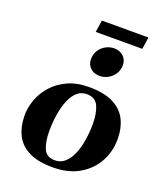

<svg xmlns="http://www.w3.org/2000/svg" viewBox="-160 -989 955 1111"><g transform="rotate(20 318.0 -434.0)"><path d="M41 -205.6Q39.6 -257.8 57.9 -309.1Q76.2 -360.4 113.5 -402.3Q150.9 -444.3 206.5 -469.7Q262.2 -495.1 335.9 -495.1Q429.7 -495.1 486.3 -466.6Q543 -438 568.6 -386.5Q594.2 -335 594.2 -266.6Q594.2 -191.9 559.6 -128.2Q524.9 -64.5 458.3 -25.4Q391.6 13.7 295.4 13.7Q205.6 13.7 150.1 -13.7Q94.7 -41 68.8 -90.3Q43 -139.6 41 -205.6ZM293.5 -28.8Q330.1 -28.8 356 -52.5Q381.8 -76.2 397.9 -115.5Q414.1 -154.8 421.6 -203.1Q429.2 -251.5 429.2 -300.8Q429.2 -368.2 409.9 -410.2Q390.6 -452.1 337.9 -452.1Q302.2 -452.1 277.1 -428.2Q252 -404.3 236.3 -364.5Q220.7 -324.7 213.4 -275.9Q206.1 -227.1 206.1 -177.7Q206.1 -112.3 223.9 -70.6Q241.7 -28.8 293.5 -28.8ZM369.6 -576.2Q335.4 -576.2 313 -596.9Q290.5 -617.7 290.5 -651.4Q290.5 -681.6 305.4 -705.1Q320.3 -728.5 344.7 -741.9Q369.1 -755.4 396.5 -755.4Q430.7 -755.4 453.4 -734.6Q476.1 -713.9 476.1 -680.2Q476.1 -650.9 461.2 -627.2Q446.3 -603.5 422.1 -589.8Q397.9 -576.2 369.6 -576.2ZM262.7 -808.1 273.9 -881.8H560.5L549.3 -808.1Z"/></g></svg>

Font: Gelasio
Style: Italic
Weight: 400
Italic angle: -8.5°
Designer: Eben Sorkin
Foundry: Eben Sorkin
Version: Version 1.008